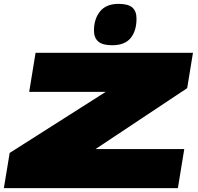

<svg xmlns="http://www.w3.org/2000/svg" viewBox="-29 -973 1022 993"><path d="M-9 0 21 -182 518 -498H122L155 -700H969L939 -517L465 -202H924L891 0ZM551 -739Q501 -739 479 -758.5Q457 -778 457 -815Q457 -875 488.5 -914Q520 -953 584 -953Q634 -953 655.5 -934Q677 -915 677 -877Q677 -813 646.5 -776Q616 -739 551 -739Z"/></svg>

Font: Georama ExtraExtended Black
Style: Italic
Weight: 900
Width: 8
Italic angle: -9°
Designer: Jean-Baptiste Levee
Foundry: Production Type
Version: Version 1.000